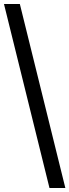

<svg xmlns="http://www.w3.org/2000/svg" viewBox="-20 -828 350 968"><path d="M229.5 120 0 -808H80L309.5 120Z"/></svg>

Font: Encode Sans SC
Style: Regular
Weight: 400
Version: Version 3.002